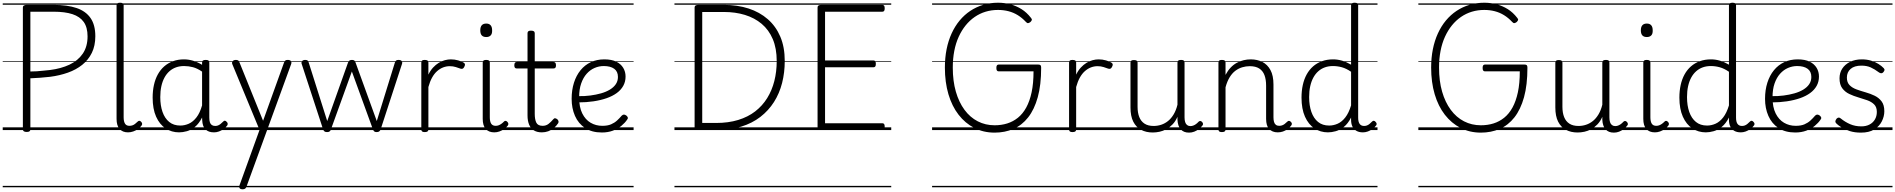

<svg xmlns="http://www.w3.org/2000/svg" viewBox="-20 -955 13918 1410"><path d="M176 14Q148 14 148 -5V-900Q148 -910 155.5 -914.5Q163 -919 177 -919H374Q475 -919 542.5 -896Q610 -873 645 -822.5Q680 -772 680 -689Q680 -619 654.5 -567Q629 -515 584 -479Q539 -443 478.5 -421.5Q418 -400 348 -391Q311 -387 274 -384Q237 -381 203 -380V-5Q203 5 196.5 9.5Q190 14 176 14ZM203 -430Q226 -430 250 -431.5Q274 -433 299 -436Q324 -439 348 -441Q428 -451 490 -480Q552 -509 587.5 -560.5Q623 -612 623 -688Q623 -754 595 -793.5Q567 -833 512 -851Q457 -869 374 -869H203ZM0 410H728V420H0ZM0 -20H728V0H0ZM0 -505H728V-500H0ZM0 -930H728V-920H0Z M920 17Q880 17 858 -8Q836 -33 836 -82V-916Q836 -926 842 -930.5Q848 -935 861 -935Q875 -935 881.5 -930.5Q888 -926 888 -916V-94Q888 -63 898 -47Q908 -31 930 -31Q941 -31 951 -34Q961 -37 971 -44.5Q981 -52 991 -62Q997 -68 1003.5 -68Q1010 -68 1017 -60Q1022 -55 1023.5 -48.5Q1025 -42 1021 -35Q1010 -19 993.5 -7.5Q977 4 958 10.5Q939 17 920 17ZM728 410H1030V420H728ZM728 -20H1030V0H728ZM728 -505H1030V-500H728ZM728 -930H1030V-920H728Z M1295 17Q1240 17 1196 -12Q1152 -41 1126.5 -98Q1101 -155 1101 -238Q1101 -288 1110.5 -331Q1120 -374 1139 -408.5Q1158 -443 1186 -467.5Q1214 -492 1250.5 -505.5Q1287 -519 1331 -519Q1365 -519 1398 -509Q1431 -499 1464 -479V-495Q1464 -506 1470.5 -510.5Q1477 -515 1491 -515Q1505 -515 1511 -510.5Q1517 -506 1517 -496V-91Q1517 -70 1521.5 -56.5Q1526 -43 1536 -36.5Q1546 -30 1561 -30Q1571 -30 1580.5 -33.5Q1590 -37 1599.5 -44.5Q1609 -52 1620 -63Q1625 -69 1631.5 -68.5Q1638 -68 1644 -61Q1651 -55 1652 -48Q1653 -41 1649 -34Q1638 -19 1622 -7.5Q1606 4 1588 10.5Q1570 17 1552 17Q1531 17 1515.5 11.5Q1500 6 1488.5 -5.5Q1477 -17 1471.5 -33.5Q1466 -50 1465 -72Q1465 -76 1464.5 -81.5Q1464 -87 1464 -92Q1441 -47 1412 -23.5Q1383 0 1352.5 8.5Q1322 17 1295 17ZM1157 -242Q1157 -180 1173.5 -133Q1190 -86 1222.5 -59.5Q1255 -33 1304 -33Q1336 -33 1366.5 -46.5Q1397 -60 1422.5 -92.5Q1448 -125 1464 -181V-429Q1429 -453 1397 -461.5Q1365 -470 1332 -470Q1300 -470 1273 -460.5Q1246 -451 1224.5 -432Q1203 -413 1188 -385.5Q1173 -358 1165 -322Q1157 -286 1157 -242ZM1030 410H1653V420H1030ZM1030 -20H1653V0H1030ZM1030 -505H1653V-500H1030ZM1030 -930H1653V-920H1030Z M2118 -484 1790 416Q1787 425 1780.5 430Q1774 435 1762 435Q1745 435 1739.5 426.5Q1734 418 1740 403L1886 -1L1686 -484Q1681 -496 1688.5 -505.5Q1696 -515 1713 -515Q1724 -515 1730 -510.5Q1736 -506 1739 -496L1912 -68L2066 -496Q2070 -506 2075.5 -510.5Q2081 -515 2093 -515Q2110 -515 2116.5 -506.5Q2123 -498 2118 -484ZM1653 410H2162V420H1653ZM1653 -20H2162V0H1653ZM1653 -505H2162V-500H1653ZM1653 -930H2162V-920H1653Z M2382 15Q2368 15 2362 9.5Q2356 4 2353 -4L2196 -484Q2191 -496 2198 -505.5Q2205 -515 2222 -515Q2233 -515 2239 -510.5Q2245 -506 2247 -496L2383 -66L2536 -496Q2540 -506 2546.5 -510.5Q2553 -515 2565 -515Q2576 -515 2582 -510.5Q2588 -506 2591 -496L2747 -66L2880 -496Q2883 -506 2889 -510.5Q2895 -515 2906 -515Q2924 -515 2930.5 -506Q2937 -497 2931 -482L2775 -4Q2772 4 2765.5 9.5Q2759 15 2746 15Q2733 15 2727.5 9.5Q2722 4 2719 -4L2564 -430L2410 -4Q2408 4 2401.5 9.5Q2395 15 2382 15ZM2162 410H2967V420H2162ZM2162 -20H2967V0H2162ZM2162 -505H2967V-500H2162ZM2162 -930H2967V-920H2162Z M3099 15Q3086 15 3080 10.5Q3074 6 3074 -4V-496Q3074 -506 3080 -510.5Q3086 -515 3099 -515Q3113 -515 3119.5 -510.5Q3126 -506 3126 -496V-407Q3141 -438 3160.5 -459Q3180 -480 3202 -493.5Q3224 -507 3247 -513Q3270 -519 3291 -519Q3319 -519 3345 -511.5Q3371 -504 3385 -495Q3393 -490 3394.5 -483Q3396 -476 3389 -463Q3384 -453 3377 -450.5Q3370 -448 3361 -451Q3348 -456 3327.5 -462.5Q3307 -469 3283 -469Q3258 -469 3234.5 -460Q3211 -451 3190 -432.5Q3169 -414 3153 -385Q3137 -356 3126 -316V-4Q3126 6 3119.5 10.5Q3113 15 3099 15ZM2967 410H3418V420H2967ZM2967 -20H3418V0H2967ZM2967 -505H3418V-500H2967ZM2967 -930H3418V-920H2967Z M3610 17Q3569 17 3547 -8Q3525 -33 3525 -82V-496Q3525 -506 3531 -510.5Q3537 -515 3550 -515Q3564 -515 3570.5 -510.5Q3577 -506 3577 -496V-94Q3577 -63 3587 -47Q3597 -31 3620 -31Q3631 -31 3641 -34.5Q3651 -38 3661 -45Q3671 -52 3681 -62Q3686 -68 3693 -67.5Q3700 -67 3706 -60Q3712 -54 3713 -47.5Q3714 -41 3710 -34Q3699 -19 3682.5 -7.5Q3666 4 3647.5 10.5Q3629 17 3610 17ZM3551 -683Q3529 -683 3518 -695Q3507 -707 3507 -732Q3507 -757 3518 -769.5Q3529 -782 3551 -782Q3572 -782 3583 -769.5Q3594 -757 3594 -732Q3595 -707 3583.5 -695Q3572 -683 3551 -683ZM3418 410H3719V420H3418ZM3418 -20H3719V0H3418ZM3418 -505H3719V-500H3418ZM3418 -930H3719V-920H3418Z M3959 17Q3924 17 3900.5 2.5Q3877 -12 3865.5 -40Q3854 -68 3854 -107V-452H3776Q3766 -452 3761.5 -457.5Q3757 -463 3757 -475Q3757 -488 3761.5 -494Q3766 -500 3776 -500H3854V-711Q3854 -721 3860 -725.5Q3866 -730 3879 -730Q3893 -730 3900 -725.5Q3907 -721 3907 -711V-500H4043Q4054 -500 4058.5 -494Q4063 -488 4063 -475Q4063 -463 4058.5 -457.5Q4054 -452 4043 -452H3907V-119Q3907 -78 3918.5 -54.5Q3930 -31 3965 -31Q3990 -31 4008 -45Q4026 -59 4043 -79Q4050 -88 4057.5 -86.5Q4065 -85 4073 -79Q4080 -72 4081.5 -64.5Q4083 -57 4079 -50Q4065 -29 4046.5 -14Q4028 1 4006 9Q3984 17 3959 17ZM3719 410H4107V420H3719ZM3719 -20H4107V0H3719ZM3719 -505H4107V-500H3719ZM3719 -930H4107V-920H3719Z M4400 18Q4326 18 4276.5 -15Q4227 -48 4202.5 -104Q4178 -160 4178 -229Q4178 -294 4195 -347.5Q4212 -401 4243.5 -439.5Q4275 -478 4319 -498.5Q4363 -519 4418 -519Q4472 -519 4506 -502Q4540 -485 4557 -456.5Q4574 -428 4574 -393Q4574 -355 4557 -324.5Q4540 -294 4509 -271.5Q4478 -249 4435 -234Q4392 -219 4339 -211Q4286 -203 4227 -203V-249Q4272 -248 4314.5 -253.5Q4357 -259 4394 -269.5Q4431 -280 4459 -297Q4487 -314 4502.5 -337Q4518 -360 4518 -390Q4518 -430 4490.5 -450Q4463 -470 4414 -470Q4379 -470 4346.5 -456Q4314 -442 4288.5 -413.5Q4263 -385 4248 -342Q4233 -299 4233 -240Q4233 -168 4256 -122Q4279 -76 4317.5 -53.5Q4356 -31 4403 -31Q4442 -31 4467.5 -42Q4493 -53 4511.5 -70Q4530 -87 4546 -106Q4555 -114 4562.5 -113.5Q4570 -113 4579 -107Q4587 -101 4590 -93Q4593 -85 4586 -77Q4570 -53 4543.5 -31Q4517 -9 4481 4.5Q4445 18 4400 18ZM4107 410H4633V420H4107ZM4107 -20H4633V0H4107ZM4107 -505H4633V-500H4107ZM4107 -930H4633V-920H4107Z M5109 0Q5081 0 5081 -19V-900Q5081 -910 5088 -914.5Q5095 -919 5109 -919H5297Q5396 -919 5477.5 -892.5Q5559 -866 5618.5 -814Q5678 -762 5710.5 -685.5Q5743 -609 5743 -507Q5743 -422 5723.5 -345.5Q5704 -269 5664 -206Q5624 -143 5564 -96.5Q5504 -50 5423 -25Q5342 0 5239 0ZM5137 -52H5239Q5329 -52 5401 -74Q5473 -96 5526 -137Q5579 -178 5614 -234.5Q5649 -291 5666.5 -360Q5684 -429 5684 -507Q5684 -600 5655 -668Q5626 -736 5573.5 -780Q5521 -824 5450.5 -845.5Q5380 -867 5297 -867H5137ZM4933 410H5836V420H4933ZM4933 -20H5836V0H4933ZM4933 -505H5836V-500H4933ZM4933 -930H5836V-920H4933Z M6012 0Q5998 0 5991 -5.5Q5984 -11 5984 -23V-900Q5984 -910 5991 -914.5Q5998 -919 6012 -919H6460Q6468 -919 6472.5 -913.5Q6477 -908 6477 -894Q6477 -880 6472.5 -874.5Q6468 -869 6460 -869H6039V-511H6395Q6403 -511 6407.5 -505.5Q6412 -500 6412 -486Q6412 -472 6407.5 -466.5Q6403 -461 6395 -461H6039V-50H6460Q6468 -50 6472.5 -44.5Q6477 -39 6477 -25Q6477 -11 6472.5 -5.5Q6468 0 6460 0ZM5836 410H6525V420H5836ZM5836 -20H6525V0H5836ZM5836 -505H6525V-500H5836ZM5836 -930H6525V-920H5836Z M7284 19Q7202 19 7135 -15.5Q7068 -50 7019.5 -112.5Q6971 -175 6945 -263Q6919 -351 6919 -459Q6919 -530 6931.5 -593Q6944 -656 6968.5 -709.5Q6993 -763 7027.5 -804.5Q7062 -846 7105.5 -875Q7149 -904 7200.5 -919.5Q7252 -935 7309 -935Q7356 -935 7399.5 -923.5Q7443 -912 7481.5 -888Q7520 -864 7551 -824Q7559 -815 7557.5 -808.5Q7556 -802 7547 -793Q7536 -785 7529 -785Q7522 -785 7513 -795Q7486 -824 7454.5 -843.5Q7423 -863 7386.5 -872.5Q7350 -882 7309 -882Q7261 -882 7218 -869Q7175 -856 7138 -830.5Q7101 -805 7071.5 -768.5Q7042 -732 7020.5 -685Q6999 -638 6988 -581Q6977 -524 6977 -459Q6977 -360 6999.5 -282Q7022 -204 7063 -148.5Q7104 -93 7160.5 -64Q7217 -35 7284 -35Q7334 -35 7377 -48.5Q7420 -62 7455.5 -90.5Q7491 -119 7516.5 -165.5Q7542 -212 7556 -277.5Q7570 -343 7570 -431H7314Q7306 -431 7301.5 -436.5Q7297 -442 7297 -456Q7297 -470 7301.5 -475.5Q7306 -481 7314 -481H7604Q7617 -481 7621.5 -476Q7626 -471 7626 -458Q7626 -331 7601 -241Q7576 -151 7530.5 -93Q7485 -35 7422 -8Q7359 19 7284 19ZM6825 410H7724V420H6825ZM6825 -20H7724V0H6825ZM6825 -505H7724V-500H6825ZM6825 -930H7724V-920H6825Z M7856 15Q7843 15 7837 10.5Q7831 6 7831 -4V-496Q7831 -506 7837 -510.5Q7843 -515 7856 -515Q7870 -515 7876.5 -510.5Q7883 -506 7883 -496V-407Q7898 -438 7917.5 -459Q7937 -480 7959 -493.5Q7981 -507 8004 -513Q8027 -519 8048 -519Q8076 -519 8102 -511.5Q8128 -504 8142 -495Q8150 -490 8151.5 -483Q8153 -476 8146 -463Q8141 -453 8134 -450.5Q8127 -448 8118 -451Q8105 -456 8084.5 -462.5Q8064 -469 8040 -469Q8015 -469 7991.5 -460Q7968 -451 7947 -432.5Q7926 -414 7910 -385Q7894 -356 7883 -316V-4Q7883 6 7876.5 10.5Q7870 15 7856 15ZM7724 410H8175V420H7724ZM7724 -20H8175V0H7724ZM7724 -505H8175V-500H7724ZM7724 -930H8175V-920H7724Z M8445 18Q8397 18 8360 -1.5Q8323 -21 8302.5 -61.5Q8282 -102 8282 -166V-496Q8282 -505 8288 -509.5Q8294 -514 8307 -514Q8321 -514 8327.5 -509.5Q8334 -505 8334 -496V-171Q8334 -127 8346.5 -95.5Q8359 -64 8385 -47Q8411 -30 8452 -30Q8481 -30 8508 -39Q8535 -48 8558 -66.5Q8581 -85 8599 -115Q8617 -145 8627 -186V-496Q8627 -506 8633.5 -510.5Q8640 -515 8654 -515Q8667 -515 8673 -510.5Q8679 -506 8679 -496V-93Q8679 -73 8683.5 -58.5Q8688 -44 8698 -36.5Q8708 -29 8722 -29Q8732 -29 8742 -32.5Q8752 -36 8762 -43Q8772 -50 8782 -61Q8788 -67 8795 -66.5Q8802 -66 8808 -59Q8813 -54 8814.5 -47Q8816 -40 8811 -34Q8800 -19 8784 -7Q8768 5 8750 12Q8732 19 8712 19Q8692 19 8677 13Q8662 7 8651 -5Q8640 -17 8634 -35Q8628 -53 8627 -76V-97Q8612 -63 8590.5 -41Q8569 -19 8545 -6Q8521 7 8495.5 12.5Q8470 18 8445 18ZM8175 410H8821V420H8175ZM8175 -20H8821V0H8175ZM8175 -505H8821V-500H8175ZM8175 -930H8821V-920H8175Z M9363 17Q9343 17 9327 10.5Q9311 4 9300 -8Q9289 -20 9283.5 -38.5Q9278 -57 9278 -82V-326Q9278 -371 9266 -403Q9254 -435 9227.5 -452Q9201 -469 9158 -469Q9130 -469 9103 -461Q9076 -453 9052.5 -435.5Q9029 -418 9010.5 -388Q8992 -358 8980 -314V-4Q8980 6 8973.5 10.5Q8967 15 8953 15Q8940 15 8934 10.5Q8928 6 8928 -4V-496Q8928 -506 8934 -510.5Q8940 -515 8953 -515Q8967 -515 8973.5 -510.5Q8980 -506 8980 -496V-405Q8997 -437 9018 -459Q9039 -481 9063.5 -494Q9088 -507 9113.5 -513Q9139 -519 9165 -519Q9213 -519 9250.5 -500Q9288 -481 9310 -440.5Q9332 -400 9332 -334V-94Q9332 -74 9336 -60Q9340 -46 9349.5 -38.5Q9359 -31 9374 -31Q9384 -31 9394 -34Q9404 -37 9414 -44.5Q9424 -52 9434 -62Q9440 -68 9446.5 -67.5Q9453 -67 9460 -60Q9466 -54 9467 -47.5Q9468 -41 9463 -34Q9452 -19 9435.5 -7Q9419 5 9401 11Q9383 17 9363 17ZM8821 410H9467V420H8821ZM8821 -20H9467V0H8821ZM8821 -505H9467V-500H8821ZM8821 -930H9467V-920H8821Z M9732 17Q9677 17 9633 -12Q9589 -41 9563.5 -98Q9538 -155 9538 -238Q9538 -288 9547.5 -331Q9557 -374 9576 -408.5Q9595 -443 9623 -467.5Q9651 -492 9688 -505.5Q9725 -519 9770 -519Q9803 -519 9835.5 -509.5Q9868 -500 9902 -480V-916Q9902 -926 9908.5 -930.5Q9915 -935 9928 -935Q9942 -935 9948 -930.5Q9954 -926 9954 -916V-91Q9954 -60 9965 -45Q9976 -30 9998 -30Q10008 -30 10018 -33.5Q10028 -37 10037.5 -45Q10047 -53 10057 -63Q10063 -69 10069.5 -68Q10076 -67 10082 -60Q10088 -54 10089.5 -47.5Q10091 -41 10086 -34Q10075 -19 10059 -7.5Q10043 4 10025 10.5Q10007 17 9989 17Q9960 17 9940.5 5.5Q9921 -6 9911.5 -26.5Q9902 -47 9902 -75Q9902 -79 9902 -83.5Q9902 -88 9902 -92Q9879 -47 9849.5 -23.5Q9820 0 9789.5 8.5Q9759 17 9732 17ZM9594 -242Q9594 -180 9610.5 -133Q9627 -86 9659.5 -59.5Q9692 -33 9741 -33Q9773 -33 9803.5 -46.5Q9834 -60 9859.5 -92.5Q9885 -125 9902 -181V-428Q9867 -452 9834.5 -461Q9802 -470 9769 -470Q9737 -470 9710 -460.5Q9683 -451 9661.5 -432Q9640 -413 9625 -385.5Q9610 -358 9602 -322Q9594 -286 9594 -242ZM9467 410H10096V420H9467ZM9467 -20H10096V0H9467ZM9467 -505H10096V-500H9467ZM9467 -930H10096V-920H9467Z M10855 19Q10773 19 10706 -15.5Q10639 -50 10590.5 -112.5Q10542 -175 10516 -263Q10490 -351 10490 -459Q10490 -530 10502.5 -593Q10515 -656 10539.5 -709.5Q10564 -763 10598.5 -804.5Q10633 -846 10676.5 -875Q10720 -904 10771.5 -919.5Q10823 -935 10880 -935Q10927 -935 10970.5 -923.5Q11014 -912 11052.5 -888Q11091 -864 11122 -824Q11130 -815 11128.5 -808.5Q11127 -802 11118 -793Q11107 -785 11100 -785Q11093 -785 11084 -795Q11057 -824 11025.5 -843.5Q10994 -863 10957.5 -872.5Q10921 -882 10880 -882Q10832 -882 10789 -869Q10746 -856 10709 -830.5Q10672 -805 10642.5 -768.5Q10613 -732 10591.5 -685Q10570 -638 10559 -581Q10548 -524 10548 -459Q10548 -360 10570.5 -282Q10593 -204 10634 -148.5Q10675 -93 10731.5 -64Q10788 -35 10855 -35Q10905 -35 10948 -48.5Q10991 -62 11026.5 -90.5Q11062 -119 11087.5 -165.5Q11113 -212 11127 -277.5Q11141 -343 11141 -431H10885Q10877 -431 10872.5 -436.5Q10868 -442 10868 -456Q10868 -470 10872.5 -475.5Q10877 -481 10885 -481H11175Q11188 -481 11192.5 -476Q11197 -471 11197 -458Q11197 -331 11172 -241Q11147 -151 11101.5 -93Q11056 -35 10993 -8Q10930 19 10855 19ZM10396 410H11295V420H10396ZM10396 -20H11295V0H10396ZM10396 -505H11295V-500H10396ZM10396 -930H11295V-920H10396Z M11565 18Q11517 18 11480 -1.5Q11443 -21 11422.5 -61.5Q11402 -102 11402 -166V-496Q11402 -505 11408 -509.5Q11414 -514 11427 -514Q11441 -514 11447.5 -509.5Q11454 -505 11454 -496V-171Q11454 -127 11466.5 -95.5Q11479 -64 11505 -47Q11531 -30 11572 -30Q11601 -30 11628 -39Q11655 -48 11678 -66.5Q11701 -85 11719 -115Q11737 -145 11747 -186V-496Q11747 -506 11753.5 -510.5Q11760 -515 11774 -515Q11787 -515 11793 -510.5Q11799 -506 11799 -496V-93Q11799 -73 11803.5 -58.5Q11808 -44 11818 -36.5Q11828 -29 11842 -29Q11852 -29 11862 -32.5Q11872 -36 11882 -43Q11892 -50 11902 -61Q11908 -67 11915 -66.5Q11922 -66 11928 -59Q11933 -54 11934.5 -47Q11936 -40 11931 -34Q11920 -19 11904 -7Q11888 5 11870 12Q11852 19 11832 19Q11812 19 11797 13Q11782 7 11771 -5Q11760 -17 11754 -35Q11748 -53 11747 -76V-97Q11732 -63 11710.5 -41Q11689 -19 11665 -6Q11641 7 11615.5 12.5Q11590 18 11565 18ZM11295 410H11941V420H11295ZM11295 -20H11941V0H11295ZM11295 -505H11941V-500H11295ZM11295 -930H11941V-920H11295Z M12133 17Q12092 17 12070 -8Q12048 -33 12048 -82V-496Q12048 -506 12054 -510.5Q12060 -515 12073 -515Q12087 -515 12093.5 -510.5Q12100 -506 12100 -496V-94Q12100 -63 12110 -47Q12120 -31 12143 -31Q12154 -31 12164 -34.5Q12174 -38 12184 -45Q12194 -52 12204 -62Q12209 -68 12216 -67.5Q12223 -67 12229 -60Q12235 -54 12236 -47.5Q12237 -41 12233 -34Q12222 -19 12205.5 -7.5Q12189 4 12170.5 10.5Q12152 17 12133 17ZM12074 -683Q12052 -683 12041 -695Q12030 -707 12030 -732Q12030 -757 12041 -769.5Q12052 -782 12074 -782Q12095 -782 12106 -769.5Q12117 -757 12117 -732Q12118 -707 12106.5 -695Q12095 -683 12074 -683ZM11941 410H12242V420H11941ZM11941 -20H12242V0H11941ZM11941 -505H12242V-500H11941ZM11941 -930H12242V-920H11941Z M12507 17Q12452 17 12408 -12Q12364 -41 12338.5 -98Q12313 -155 12313 -238Q12313 -288 12322.5 -331Q12332 -374 12351 -408.5Q12370 -443 12398 -467.5Q12426 -492 12463 -505.5Q12500 -519 12545 -519Q12578 -519 12610.5 -509.5Q12643 -500 12677 -480V-916Q12677 -926 12683.5 -930.5Q12690 -935 12703 -935Q12717 -935 12723 -930.5Q12729 -926 12729 -916V-91Q12729 -60 12740 -45Q12751 -30 12773 -30Q12783 -30 12793 -33.5Q12803 -37 12812.5 -45Q12822 -53 12832 -63Q12838 -69 12844.5 -68Q12851 -67 12857 -60Q12863 -54 12864.5 -47.5Q12866 -41 12861 -34Q12850 -19 12834 -7.5Q12818 4 12800 10.5Q12782 17 12764 17Q12735 17 12715.5 5.5Q12696 -6 12686.5 -26.5Q12677 -47 12677 -75Q12677 -79 12677 -83.5Q12677 -88 12677 -92Q12654 -47 12624.5 -23.5Q12595 0 12564.5 8.5Q12534 17 12507 17ZM12369 -242Q12369 -180 12385.5 -133Q12402 -86 12434.5 -59.5Q12467 -33 12516 -33Q12548 -33 12578.5 -46.5Q12609 -60 12634.5 -92.5Q12660 -125 12677 -181V-428Q12642 -452 12609.5 -461Q12577 -470 12544 -470Q12512 -470 12485 -460.5Q12458 -451 12436.5 -432Q12415 -413 12400 -385.5Q12385 -358 12377 -322Q12369 -286 12369 -242ZM12242 410H12871V420H12242ZM12242 -20H12871V0H12242ZM12242 -505H12871V-500H12242ZM12242 -930H12871V-920H12242Z M13164 18Q13090 18 13040.5 -15Q12991 -48 12966.5 -104Q12942 -160 12942 -229Q12942 -294 12959 -347.5Q12976 -401 13007.5 -439.5Q13039 -478 13083 -498.5Q13127 -519 13182 -519Q13236 -519 13270 -502Q13304 -485 13321 -456.5Q13338 -428 13338 -393Q13338 -355 13321 -324.5Q13304 -294 13273 -271.5Q13242 -249 13199 -234Q13156 -219 13103 -211Q13050 -203 12991 -203V-249Q13036 -248 13078.5 -253.5Q13121 -259 13158 -269.5Q13195 -280 13223 -297Q13251 -314 13266.5 -337Q13282 -360 13282 -390Q13282 -430 13254.5 -450Q13227 -470 13178 -470Q13143 -470 13110.5 -456Q13078 -442 13052.5 -413.5Q13027 -385 13012 -342Q12997 -299 12997 -240Q12997 -168 13020 -122Q13043 -76 13081.5 -53.5Q13120 -31 13167 -31Q13206 -31 13231.5 -42Q13257 -53 13275.5 -70Q13294 -87 13310 -106Q13319 -114 13326.5 -113.5Q13334 -113 13343 -107Q13351 -101 13354 -93Q13357 -85 13350 -77Q13334 -53 13307.5 -31Q13281 -9 13245 4.5Q13209 18 13164 18ZM12871 410H13397V420H12871ZM12871 -20H13397V0H12871ZM12871 -505H13397V-500H12871ZM12871 -930H13397V-920H12871Z M13646 19Q13600 19 13564 7.5Q13528 -4 13502 -20.5Q13476 -37 13464 -50Q13457 -58 13458.5 -65.5Q13460 -73 13467 -83Q13475 -91 13482.5 -91.5Q13490 -92 13498 -85Q13530 -59 13567 -43Q13604 -27 13649 -27Q13684 -27 13709.5 -40.5Q13735 -54 13749 -78Q13763 -102 13763 -133Q13763 -169 13743 -188.5Q13723 -208 13692 -219Q13661 -230 13626.5 -240Q13592 -250 13560.5 -265Q13529 -280 13509 -307Q13489 -334 13489 -380Q13489 -420 13509 -451Q13529 -482 13566 -500.5Q13603 -519 13653 -519Q13690 -519 13721 -509.5Q13752 -500 13775.5 -485Q13799 -470 13814 -454Q13821 -446 13819 -439Q13817 -432 13810 -424Q13804 -417 13795.5 -417Q13787 -417 13779 -423Q13747 -447 13718 -460Q13689 -473 13650 -473Q13598 -473 13570.5 -449Q13543 -425 13543 -385Q13543 -350 13562.5 -330Q13582 -310 13613.5 -298.5Q13645 -287 13680.5 -277Q13716 -267 13747 -252Q13778 -237 13798 -210.5Q13818 -184 13818 -138Q13818 -100 13799.5 -63.5Q13781 -27 13743.5 -4Q13706 19 13646 19ZM13397 410H13878V420H13397ZM13397 -20H13878V0H13397ZM13397 -505H13878V-500H13397ZM13397 -930H13878V-920H13397Z"/></svg>

Font: Playwrite DE Grund Guides
Style: Regular
Weight: 400
Designer: Veronika Burian, José Scaglione
Foundry: TypeTogether
Version: Version 1.003